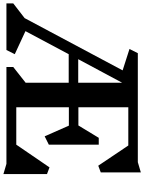

<svg xmlns="http://www.w3.org/2000/svg" viewBox="121 -968 863 1150"><g transform="rotate(90 553.0 -392.5)"><path d="M959 1H379V-40L473 -114V-372H302L164 -113L302 -49L277 1H-2V-40L86 -108L399 -695L271 -736L296 -786H949L1010 -804V-564L970 -549L849 -729H620V-430H729L803 -552H844V-253L794 -228L730 -373H620V-58H844L980 -257L1020 -242V19ZM473 -692 332 -429H473Z"/></g></svg>

Font: Inknut Antiqua SemiBold
Style: Regular
Weight: 600
Designer: Claus Eggers Sørensen
Foundry: Claus Eggers Sørensen
Version: Version 1.003; ttfautohint (v1.8.2) -l 8 -r 50 -G 200 -x 14 